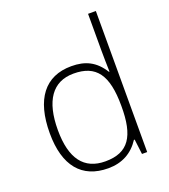

<svg xmlns="http://www.w3.org/2000/svg" viewBox="-140 -861 857 972"><g transform="rotate(-20 288.5 -375.0)"><path d="M277 10C351 10 408 -21 447 -81H451L461 0H489V-760H447V-563C447 -525 448 -487 449 -448H446C404 -515 351 -540 276 -540C134 -540 58 -441 58 -258C58 -82 135 10 277 10ZM275 -28C160 -28 102 -105 102 -259C102 -416 160 -501 274 -501C395 -501 446 -432 446 -265C447 -100 399 -28 275 -28Z"/></g></svg>

Font: Kathrein 35 Thin
Style: Regular
Weight: 250
Designer: Lazydogs Typefoundry, based on Open Sans by Ascender Corporation
Foundry: Lazydogs Typefoundry
Version: Version 1.003;PS 001.003;hotconv 1.0.88;makeotf.lib2.5.64775